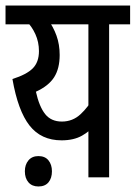

<svg xmlns="http://www.w3.org/2000/svg" viewBox="-20 -642 491 695"><path d="M451 -622V-554H375V0H300V-216L326 -193Q307 -168 277 -151Q247 -134 203 -134Q129 -134 87 -187.5Q45 -241 25 -356Q76 -372 98.5 -394.5Q121 -417 121 -457Q121 -490 108 -518.5Q95 -547 75 -566L121 -554H0V-622ZM133 -554 153 -572Q173 -545 184.5 -513Q196 -481 196 -443Q196 -394 176 -362.5Q156 -331 110 -310Q122 -256 143.5 -229Q165 -202 204 -202Q243 -202 271.5 -228.5Q300 -255 317 -288L300 -239V-554ZM70 -22Q70 -46 83 -61.5Q96 -77 119 -77Q143 -77 155.5 -61.5Q168 -46 168 -22Q168 3 155.5 18Q143 33 119 33Q96 33 83 18Q70 3 70 -22Z"/></svg>

Font: Noto Sans Devanagari ExtraCondensed
Style: Regular
Weight: 400
Width: 2
Designer: Jelle Bosma - Monotype Design Team
Foundry: Monotype Imaging Inc.
Version: Version 2.006